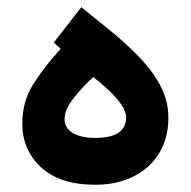

<svg xmlns="http://www.w3.org/2000/svg" viewBox="-20 -512 526 530"><path d="M147.5 -377.4 128.4 -394.5 204.6 -492.2Q249 -456.5 291.7 -421.4Q334.5 -386.2 369.1 -349.4Q403.8 -312.5 424.3 -272.5Q444.8 -232.4 444.8 -187.5Q444.8 -129.9 418.9 -88.4Q393.1 -46.9 347.7 -24.4Q302.2 -2 243.2 -2Q145.5 -2 93.5 -50Q41.5 -98.1 41.5 -170.9Q41.5 -231.4 71.5 -279.1Q101.6 -326.7 147.5 -377.4ZM328.1 -188Q328.1 -205.1 313.7 -225.1Q299.3 -245.1 278.3 -264.6Q257.3 -284.2 237.3 -299.3Q208 -272.5 183.1 -241Q158.2 -209.5 158.2 -183.1Q158.2 -159.2 180.4 -145.3Q202.6 -131.3 242.7 -131.3Q328.1 -131.3 328.1 -188Z"/></svg>

Font: Vazirmatn RD UI
Style: Bold
Weight: 700
Designer: Saber Rastikerdar
Foundry: Saber Rastikerdar
Version: Version 33.003